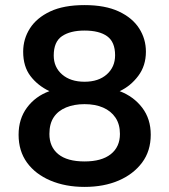

<svg xmlns="http://www.w3.org/2000/svg" viewBox="-20 -727 665 754"><path d="M174 -369Q128 -391 99.5 -428.5Q71 -466 71 -524Q71 -574 97.5 -615.5Q124 -657 177 -682Q230 -707 312 -707Q393 -707 446.5 -682Q500 -657 526.5 -615.5Q553 -574 553 -524Q553 -469 523 -429Q493 -389 450 -369Q505 -348 538.5 -304Q572 -260 572 -198Q572 -134 538 -88.5Q504 -43 446 -18Q388 7 312 7Q237 7 178 -18Q119 -43 86 -88.5Q53 -134 53 -198Q53 -260 86 -304.5Q119 -349 174 -369ZM432 -510Q432 -562 401 -584.5Q370 -607 312 -607Q256 -607 223.5 -585Q191 -563 191 -509Q191 -463 224 -434.5Q257 -406 312 -406Q367 -406 399.5 -435Q432 -464 432 -510ZM312 -318Q271 -318 239.5 -305Q208 -292 191 -266.5Q174 -241 174 -201Q174 -150 209 -121.5Q244 -93 312 -93Q379 -93 415 -121.5Q451 -150 451 -201Q451 -239 433.5 -265Q416 -291 385 -304.5Q354 -318 312 -318Z"/></svg>

Font: Albert Sans SemiBold
Style: Regular
Weight: 600
Designer: Andreas Rasmussen
Foundry: a.Foundry
Version: Version 1.025